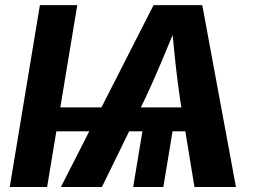

<svg xmlns="http://www.w3.org/2000/svg" viewBox="-20 -748 1029 768"><path d="M289.1 -727.5 168.5 0H19L139.6 -727.5ZM678.2 -270.5 633.3 0H512.7L557.6 -270.5ZM223.6 0 594.2 -727.5H789.1L923.8 0H757.8L700.2 -351.6Q690.4 -417.5 681.6 -498.3Q672.9 -579.1 664.6 -674.3H698.2Q659.7 -581.1 625.7 -500.5Q591.8 -419.9 559.6 -351.6L387.7 0ZM161.6 -222.7 177.7 -318.4H819.8L803.7 -222.7Z"/></svg>

Font: Inter 17pt
Style: Bold Italic
Weight: 700
Italic angle: -9.3988°
Version: Version 4.001;git-66647c0bb